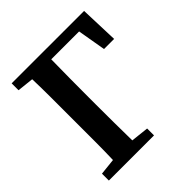

<svg xmlns="http://www.w3.org/2000/svg" viewBox="-180 -795 926 926"><g transform="rotate(-45 283.5 -331.5)"><path d="M39 -616V-663H533L540 -465H471L446 -610H256Q255 -547 254.5 -482.5Q254 -418 254 -353V-302Q254 -244 254.5 -182Q255 -120 256 -57L347 -47V0H39V-47L123 -56Q125 -118 125 -180.5Q125 -243 125 -302V-353Q125 -416 125 -479.5Q125 -543 123 -607Z"/></g></svg>

Font: Source Serif Pro SemiBold
Style: Regular
Weight: 600
Designer: Frank Grießhammer
Foundry: Adobe Systems Incorporated
Version: Version 3.001;hotconv 1.0.111;makeotfexe 2.5.65597